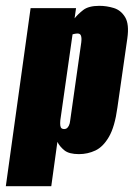

<svg xmlns="http://www.w3.org/2000/svg" viewBox="-45 -523 459 659"><path d="M-25 116 60 -495H216L211 -460Q222 -474 240.5 -488.5Q259 -503 296 -503Q321 -503 345.5 -495.5Q370 -488 384.5 -464Q399 -440 392 -391L358 -154Q349 -88 329 -53.5Q309 -19 282.5 -6.5Q256 6 226 6Q192 6 176 -7Q160 -20 152 -36L131 116ZM175 -80Q180 -80 184 -82.5Q188 -85 191.5 -92Q195 -99 196 -110L234 -378Q235 -387 234.5 -392.5Q234 -398 232.5 -401.5Q231 -405 228 -406.5Q225 -408 221 -408Q218 -408 215 -407.5Q212 -407 209.5 -406.5Q207 -406 205.5 -405.5Q204 -405 204 -405L162 -110Q161 -99 162 -92Q163 -85 166.5 -82.5Q170 -80 175 -80Z"/></svg>

Font: Alumni Sans Thin Black
Style: Italic
Weight: 900
Italic angle: -8°
Version: Version 1.016